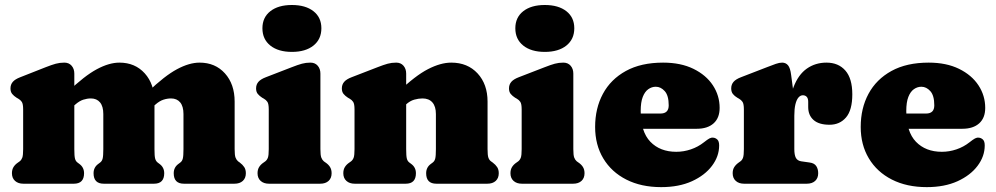

<svg xmlns="http://www.w3.org/2000/svg" viewBox="-20 -754 4088 788"><path d="M285 -452V-142Q285 -113.5 287.8 -103Q290.5 -92.5 298 -87L306 -81Q325 -67 325 -43Q325 0 283 0H76Q54.5 0 41.8 -11.5Q29 -23 29 -43Q29 -58 35.5 -68.5Q42 -79 54 -87L61 -92Q68 -97.5 71.5 -107Q75 -116.5 75 -142V-305Q75 -327.5 69.5 -335.8Q64 -344 55 -349L48 -353Q37 -360 30 -368.5Q23 -377 23 -391Q23 -407 32.5 -418Q42 -429 63 -437L167 -478Q192.5 -488 209 -492.5Q225.5 -497 244 -497Q263 -497 274 -484.2Q285 -471.5 285 -452ZM272 -310 234 -354 257 -376Q327 -443 377.5 -470Q428 -497 470 -497Q534.5 -497 574.2 -452.8Q614 -408.5 614 -337V-142Q614 -113.5 616.8 -103.2Q619.5 -93 627 -87L635 -81Q654 -67 654 -43Q654 0 612 0H406Q364 0 364 -43Q364 -67 383 -81L391 -87Q398.5 -92.5 401.2 -103Q404 -113.5 404 -142V-286Q404 -317.5 390.5 -333.8Q377 -350 353 -350Q337.5 -350 321.5 -344.8Q305.5 -339.5 289 -325ZM601 -310 563 -354 586 -376Q656 -443 706.5 -470Q757 -497 799 -497Q863.5 -497 903.2 -452.8Q943 -408.5 943 -337V-142Q943 -116.5 946.8 -107Q950.5 -97.5 957 -92L964 -87Q976 -78 982.5 -68Q989 -58 989 -43Q989 -23 976.5 -11.5Q964 0 942 0H735Q693 0 693 -43Q693 -67 712 -81L720 -87Q727.5 -92.5 730.2 -103Q733 -113.5 733 -142V-286Q733 -317.5 719.5 -333.8Q706 -350 682 -350Q666.5 -350 650.5 -344.8Q634.5 -339.5 618 -325Z M1295 -452V-142Q1295 -116.5 1298.8 -107Q1302.5 -97.5 1309 -92L1316 -87Q1328 -79 1334.5 -68.5Q1341 -58 1341 -43Q1341 -23 1328.5 -11.5Q1316 0 1294 0H1084Q1062.5 0 1049.8 -11.5Q1037 -23 1037 -43Q1037 -58 1043.5 -68.5Q1050 -79 1062 -87L1069 -92Q1076 -97.5 1079.5 -107Q1083 -116.5 1083 -142V-305Q1083 -327.5 1077.5 -335.8Q1072 -344 1063 -349L1056 -353Q1045 -360 1038 -368.5Q1031 -377 1031 -391Q1031 -407 1040.5 -418Q1050 -429 1071 -437L1177 -478Q1202.5 -488 1219 -492.5Q1235.5 -497 1254 -497Q1273 -497 1284 -484.2Q1295 -471.5 1295 -452ZM1178 -541Q1122 -541 1089.5 -567Q1057 -593 1057 -638Q1057 -682.5 1089.5 -708Q1122 -733.5 1178 -733.5Q1234 -733.5 1266.5 -708Q1299 -682.5 1299 -638Q1299 -593 1266.5 -567Q1234 -541 1178 -541Z M1647 -452V-142Q1647 -113.5 1649.8 -103Q1652.5 -92.5 1660 -87L1668 -81Q1687 -67 1687 -43Q1687 0 1645 0H1436Q1414.5 0 1401.8 -11.5Q1389 -23 1389 -43Q1389 -58 1395.5 -68.5Q1402 -79 1414 -87L1421 -92Q1428 -97.5 1431.5 -107Q1435 -116.5 1435 -142V-305Q1435 -327.5 1429.5 -335.8Q1424 -344 1415 -349L1408 -353Q1397 -360 1390 -368.5Q1383 -377 1383 -391Q1383 -407 1392.5 -418Q1402 -429 1423 -437L1529 -478Q1554.5 -488 1571 -492.5Q1587.5 -497 1606 -497Q1625 -497 1636 -484.2Q1647 -471.5 1647 -452ZM1629 -310 1591 -354 1614 -376Q1684.5 -443.5 1736.5 -470.2Q1788.5 -497 1832 -497Q1899 -497 1940 -452.8Q1981 -408.5 1981 -337V-142Q1981 -116.5 1984.5 -106.8Q1988 -97 1995 -92L2002 -87Q2014 -78 2020.5 -68Q2027 -58 2027 -43Q2027 -23 2014.5 -11.5Q2002 0 1980 0H1771Q1729 0 1729 -43Q1729 -67 1748 -81L1756 -87Q1763.5 -92.5 1766.2 -103Q1769 -113.5 1769 -142V-286Q1769 -317 1754.8 -333.5Q1740.5 -350 1714 -350Q1697.5 -350 1680 -345Q1662.5 -340 1646 -325Z M2333 -452V-142Q2333 -116.5 2336.8 -107Q2340.5 -97.5 2347 -92L2354 -87Q2366 -79 2372.5 -68.5Q2379 -58 2379 -43Q2379 -23 2366.5 -11.5Q2354 0 2332 0H2122Q2100.5 0 2087.8 -11.5Q2075 -23 2075 -43Q2075 -58 2081.5 -68.5Q2088 -79 2100 -87L2107 -92Q2114 -97.5 2117.5 -107Q2121 -116.5 2121 -142V-305Q2121 -327.5 2115.5 -335.8Q2110 -344 2101 -349L2094 -353Q2083 -360 2076 -368.5Q2069 -377 2069 -391Q2069 -407 2078.5 -418Q2088 -429 2109 -437L2215 -478Q2240.5 -488 2257 -492.5Q2273.5 -497 2292 -497Q2311 -497 2322 -484.2Q2333 -471.5 2333 -452ZM2216 -541Q2160 -541 2127.5 -567Q2095 -593 2095 -638Q2095 -682.5 2127.5 -708Q2160 -733.5 2216 -733.5Q2272 -733.5 2304.5 -708Q2337 -682.5 2337 -638Q2337 -593 2304.5 -567Q2272 -541 2216 -541Z M2933.5 -311Q2933.5 -270 2908.8 -247.8Q2884 -225.5 2839.5 -225.5H2558V-288H2690.5Q2724.5 -288 2724.5 -321.5Q2724.5 -362 2708.2 -380Q2692 -398 2671.5 -398Q2655 -398 2640.8 -388Q2626.5 -378 2618 -356.2Q2609.5 -334.5 2609.5 -298.5Q2609.5 -213.5 2649.2 -172.2Q2689 -131 2755.5 -131Q2786 -131 2815.5 -141Q2845 -151 2869 -170Q2883.5 -181.5 2891.5 -185.8Q2899.5 -190 2907 -189Q2916 -188.5 2923.8 -181.5Q2931.5 -174.5 2931.5 -157Q2931.5 -112.5 2902.2 -73.5Q2873 -34.5 2819.8 -10.2Q2766.5 14 2693.5 14Q2611.5 14 2550.5 -17Q2489.5 -48 2456 -103.8Q2422.5 -159.5 2422.5 -233Q2422.5 -309.5 2454.5 -369Q2486.5 -428.5 2548.8 -462.8Q2611 -497 2701.5 -497Q2774 -497 2826 -471.5Q2878 -446 2905.8 -403.8Q2933.5 -361.5 2933.5 -311Z M3217 -264Q3217 -345 3236.8 -396.5Q3256.5 -448 3291.5 -472.5Q3326.5 -497 3372 -497Q3421 -497 3449.5 -464.5Q3478 -432 3478 -367Q3478 -302 3452.2 -272Q3426.5 -242 3384.5 -242Q3341 -242 3319 -261.5Q3297 -281 3297 -314.5V-336Q3297 -350 3291 -356.5Q3285 -363 3275 -363Q3265 -363 3257 -353.8Q3249 -344.5 3244.5 -325.8Q3240 -307 3240 -279ZM3227 -446 3240 -348V-142Q3240 -118.5 3246.2 -106.5Q3252.5 -94.5 3268 -92L3303 -87Q3322 -84.5 3330 -72.5Q3338 -60.5 3338 -43Q3338 -23 3325.5 -11.5Q3313 0 3291 0H3034Q3012.5 0 2999.8 -11.5Q2987 -23 2987 -43Q2987 -58 2993.5 -68.2Q3000 -78.5 3012 -87L3019 -92Q3026 -97 3029.5 -106.8Q3033 -116.5 3033 -142V-305Q3033 -327.5 3027.5 -335.8Q3022 -344 3013 -349L3006 -353Q2995 -359.5 2988 -368.2Q2981 -377 2981 -391Q2981 -407 2990.5 -418Q3000 -429 3021 -437L3127 -478Q3149 -486.5 3163.8 -491.8Q3178.5 -497 3190 -497Q3205 -497 3214.2 -486Q3223.5 -475 3227 -446Z M4023.5 -311Q4023.5 -270 3998.8 -247.8Q3974 -225.5 3929.5 -225.5H3648V-288H3780.5Q3814.5 -288 3814.5 -321.5Q3814.5 -362 3798.2 -380Q3782 -398 3761.5 -398Q3745 -398 3730.8 -388Q3716.5 -378 3708 -356.2Q3699.5 -334.5 3699.5 -298.5Q3699.5 -213.5 3739.2 -172.2Q3779 -131 3845.5 -131Q3876 -131 3905.5 -141Q3935 -151 3959 -170Q3973.5 -181.5 3981.5 -185.8Q3989.5 -190 3997 -189Q4006 -188.5 4013.8 -181.5Q4021.5 -174.5 4021.5 -157Q4021.5 -112.5 3992.2 -73.5Q3963 -34.5 3909.8 -10.2Q3856.5 14 3783.5 14Q3701.5 14 3640.5 -17Q3579.5 -48 3546 -103.8Q3512.5 -159.5 3512.5 -233Q3512.5 -309.5 3544.5 -369Q3576.5 -428.5 3638.8 -462.8Q3701 -497 3791.5 -497Q3864 -497 3916 -471.5Q3968 -446 3995.8 -403.8Q4023.5 -361.5 4023.5 -311Z"/></svg>

Font: Fraunces SuperSoft Wonky
Style: Regular
Weight: 900
Version: Version 1.000;[b76b70a41]